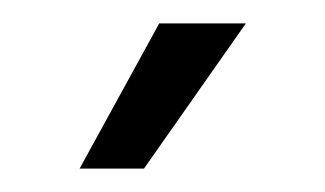

<svg xmlns="http://www.w3.org/2000/svg" viewBox="-20 -746 278 164"><path d="M48 -602 116 -726H190L103 -602Z"/></svg>

Font: Geist Light
Style: Regular
Weight: 400
Designer: Basement.studio, Andrés Briganti, Mateo Zaragoza
Foundry: Basement.studio, Vercel, Andrés Briganti, Guido Ferreyra, Mateo Zaragoza
Version: Version 1.401